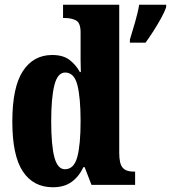

<svg xmlns="http://www.w3.org/2000/svg" viewBox="-20 -780 721 810"><path d="M528 -613Q537 -642 549.5 -685Q562 -728 567 -760H681V-750Q674 -729 659 -702Q644 -675 627 -648.5Q610 -622 594 -600H528ZM203 10Q121 10 76.5 -56.5Q32 -123 32 -267Q32 -412 76.5 -480Q121 -548 200 -548Q246 -548 273 -527.5Q300 -507 317 -476H321Q320 -499 320 -529Q320 -559 320 -588V-643Q320 -684 300.5 -694Q281 -704 254 -704H246V-760H483V-135Q483 -89 497.5 -72.5Q512 -56 543 -56H550V0H366L337 -75H332Q313 -35 282 -12.5Q251 10 203 10ZM254 -66Q292 -66 306 -117.5Q320 -169 320 -269Q320 -368 306.5 -421Q293 -474 255 -474Q223 -474 209.5 -421Q196 -368 196 -268Q196 -167 209.5 -116.5Q223 -66 254 -66Z"/></svg>

Font: Noto Serif ExtraCondensed Black
Style: Regular
Weight: 900
Width: 2
Designer: Monotype Design Team
Foundry: Monotype Imaging Inc.
Version: Version 2.015; ttfautohint (v1.8.4.7-5d5b)